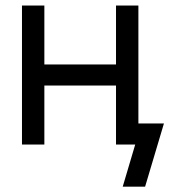

<svg xmlns="http://www.w3.org/2000/svg" viewBox="-20 -536 628 712"><path d="M144.5 -515.6V-296.9H410.2V-515.6H493.2V0H410.2V-218.8H144.5V0H61.5V-515.6ZM435.1 156.2 481.4 0H450.2V-78.1H587.9L518.1 156.2Z"/></svg>

Font: Inter Display
Style: Regular
Weight: 400
Designer: Rasmus Andersson
Foundry: rsms
Version: Version 4.000;git-37864ae